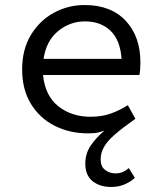

<svg xmlns="http://www.w3.org/2000/svg" viewBox="-20 -518 640 763"><path d="M318 -433Q258 -433 211 -394.5Q164 -356 153 -284H463Q458 -359 419 -396Q380 -433 318 -433ZM422 225Q377 225 348 202Q319 179 319 132Q319 92 340.5 60.5Q362 29 395 1Q370 10 354 11Q338 12 330 12Q257 12 197.5 -18Q138 -48 103 -105Q68 -162 68 -242Q68 -322 103 -379.5Q138 -437 194.5 -467.5Q251 -498 316 -498Q421 -498 479.5 -435.5Q538 -373 538 -270Q538 -256 537 -243Q536 -230 534 -220H151Q159 -138 211.5 -96Q264 -54 340 -54Q384 -54 419.5 -66.5Q455 -79 488 -100L518 -46Q467 -10 436.5 16.5Q406 43 393 66.5Q380 90 380 116Q380 144 398 157.5Q416 171 439 171Q456 171 469 165Q482 159 492 150L516 189Q498 205 474.5 215Q451 225 422 225Z"/></svg>

Font: SauceCodePro NFM
Style: Regular
Weight: 400
Monospace: yes
Designer: Paul D. Hunt, Teo Tuominen
Foundry: Adobe
Version: Version 2.042;hotconv 1.1.0;makeotfexe 2.6.0;Nerd Fonts 3.3.